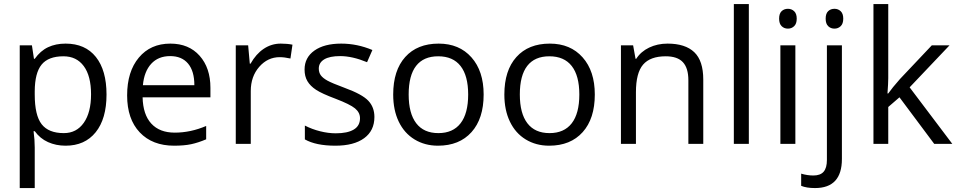

<svg xmlns="http://www.w3.org/2000/svg" viewBox="-20 -726 4836 969"><path d="M311 9.3Q262.7 9.3 222.4 -8.8Q182.1 -26.9 155.3 -64H149.4Q155.3 -20.5 155.3 18.6V223.1H79.6V-497.1H141.1L151.4 -429.2H155.3Q184.1 -469.7 222.7 -487.8Q261.2 -505.9 311 -505.9Q410.2 -505.9 463.9 -438.5Q517.6 -371.1 517.6 -249Q517.6 -126.5 462.9 -58.6Q408.2 9.3 311 9.3ZM300.3 -441.9Q224.1 -441.9 189.9 -399.9Q155.8 -357.9 155.3 -265.6V-249Q155.3 -144 190.2 -99.1Q225.1 -54.2 302.2 -54.2Q366.2 -54.2 402.8 -106.2Q439.5 -158.2 439.5 -250Q439.5 -342.8 402.8 -392.3Q366.2 -441.9 300.3 -441.9Z M858.9 9.3Q749 9.3 685.3 -57.9Q621.6 -125 621.6 -244.6Q621.6 -364.7 680.7 -435.3Q739.7 -505.9 839.8 -505.9Q933.1 -505.9 987.5 -444.6Q1042 -383.3 1042 -282.7V-234.9H699.7Q701.7 -147.5 743.7 -102.1Q785.6 -56.6 861.8 -56.6Q941.9 -56.6 1020.5 -90.3V-22.9Q980.5 -5.9 945.1 1.7Q909.7 9.3 858.9 9.3ZM838.9 -442.9Q778.8 -442.9 743.2 -404.1Q707.5 -365.2 701.2 -295.9H960.9Q960.9 -367.2 929.2 -405Q897.5 -442.9 838.9 -442.9Z M1397 -505.9Q1430.2 -505.9 1456.1 -500.5L1445.8 -430.7Q1415 -437.5 1391.6 -437.5Q1331.1 -437.5 1288.3 -388.7Q1245.6 -339.8 1245.6 -266.6V0H1169.9V-497.1H1232.4L1240.7 -404.8H1244.6Q1272 -453.6 1311 -479.7Q1350.1 -505.9 1397 -505.9Z M1869.6 -135.7Q1869.6 -66.4 1817.9 -28.6Q1766.1 9.3 1672.9 9.3Q1574.2 9.3 1518.6 -22.5V-92.3Q1554.7 -73.7 1595.7 -63.5Q1636.7 -53.2 1674.8 -53.2Q1733.4 -53.2 1765.1 -72Q1796.9 -90.8 1796.9 -129.4Q1796.9 -158.2 1771.7 -179Q1746.6 -199.7 1673.8 -227.5Q1604.5 -253.4 1575.2 -272.7Q1545.9 -292 1531.5 -316.4Q1517.1 -340.8 1517.1 -375Q1517.1 -435.5 1566.7 -470.7Q1616.2 -505.9 1702.1 -505.9Q1782.7 -505.9 1859.4 -473.6L1832.5 -412.1Q1757.8 -442.9 1696.8 -442.9Q1643.6 -442.9 1616.2 -426.3Q1588.9 -409.7 1588.9 -379.9Q1588.9 -359.9 1599.1 -345.9Q1609.4 -332 1632.1 -319.3Q1654.8 -306.6 1719.2 -282.7Q1807.6 -250.5 1838.6 -217.8Q1869.6 -185.1 1869.6 -135.7Z M2420.9 -249Q2420.9 -127.4 2359.6 -59.1Q2298.3 9.3 2190.4 9.3Q2124 9.3 2072.3 -22.2Q2020.5 -53.7 1992.4 -112.1Q1964.4 -170.4 1964.4 -249Q1964.4 -370.6 2025.1 -438.2Q2085.9 -505.9 2193.8 -505.9Q2297.9 -505.9 2359.4 -436.5Q2420.9 -367.2 2420.9 -249ZM2042.5 -249Q2042.5 -153.8 2080.6 -104Q2118.7 -54.2 2192.4 -54.2Q2266.1 -54.2 2304.4 -103.8Q2342.8 -153.3 2342.8 -249Q2342.8 -343.8 2304.4 -392.8Q2266.1 -441.9 2191.4 -441.9Q2117.7 -441.9 2080.1 -393.6Q2042.5 -345.2 2042.5 -249Z M2981.9 -249Q2981.9 -127.4 2920.7 -59.1Q2859.4 9.3 2751.5 9.3Q2685.1 9.3 2633.3 -22.2Q2581.5 -53.7 2553.5 -112.1Q2525.4 -170.4 2525.4 -249Q2525.4 -370.6 2586.2 -438.2Q2647 -505.9 2754.9 -505.9Q2858.9 -505.9 2920.4 -436.5Q2981.9 -367.2 2981.9 -249ZM2603.5 -249Q2603.5 -153.8 2641.6 -104Q2679.7 -54.2 2753.4 -54.2Q2827.1 -54.2 2865.5 -103.8Q2903.8 -153.3 2903.8 -249Q2903.8 -343.8 2865.5 -392.8Q2827.1 -441.9 2752.4 -441.9Q2678.7 -441.9 2641.1 -393.6Q2603.5 -345.2 2603.5 -249Z M3454.1 0V-321.3Q3454.1 -382.3 3426.5 -412.1Q3398.9 -441.9 3339.8 -441.9Q3261.7 -441.9 3225.6 -399.9Q3189.5 -357.9 3189.5 -260.7V0H3113.8V-497.1H3175.3L3187.5 -429.2H3190.9Q3214.4 -465.8 3256.1 -485.8Q3297.9 -505.9 3349.1 -505.9Q3438.5 -505.9 3483.9 -462.6Q3529.3 -419.4 3529.3 -324.2V0Z M3759.3 0H3683.6V-705.6H3759.3Z M3994.1 0H3918.5V-497.1H3994.1ZM3912.1 -631.8Q3912.1 -657.7 3924.8 -669.7Q3937.5 -681.6 3956.5 -681.6Q3975.1 -681.6 3988 -669.4Q4001 -657.2 4001 -631.8Q4001 -606.4 3988 -594Q3975.1 -581.5 3956.5 -581.5Q3937.5 -581.5 3924.8 -594Q3912.1 -606.4 3912.1 -631.8Z M4093.3 223.1Q4050.3 223.1 4023.4 211.9V150.4Q4054.7 159.7 4085 159.7Q4120.6 159.7 4137 140.4Q4153.3 121.1 4153.3 81.5V-497.1H4229V76.2Q4229 223.1 4093.3 223.1ZM4147 -631.8Q4147 -657.7 4159.7 -669.7Q4172.4 -681.6 4191.4 -681.6Q4210 -681.6 4222.9 -669.4Q4235.8 -657.2 4235.8 -631.8Q4235.8 -606.4 4222.9 -594Q4210 -581.5 4191.4 -581.5Q4172.4 -581.5 4159.7 -594Q4147 -606.4 4147 -631.8Z M4462.9 -254.4Q4482.4 -282.2 4522 -327.1L4682.6 -497.1H4772L4570.8 -285.2L4786.1 0H4694.8L4519.5 -234.9L4462.9 -186V0H4388.2V-705.6H4462.9V-331.5Q4462.9 -306.6 4459 -254.4Z"/></svg>

Font: Bpm'online Open Sans
Style: Regular
Weight: 400
Foundry: Ascender Corporation
Version: Version 1.10